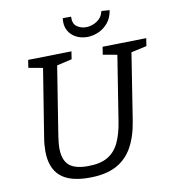

<svg xmlns="http://www.w3.org/2000/svg" viewBox="-95 -972 957 1064"><g transform="rotate(-10 383.0 -440.0)"><path d="M519.5 -693 766 -698 759.3 -654.5 660.4 -632.5 673.7 -647.2 613.1 -261.7Q599.1 -171.7 564.7 -111.5Q530.4 -51.3 471 -21.1Q411.7 9 321 9Q210.3 9 158.4 -37.8Q106.5 -84.7 106.5 -178.7Q106.5 -196.4 108.2 -215.7Q109.9 -235.1 113.5 -256.1L176.2 -647.2L185.5 -632.8L93.9 -649.5L100.6 -693L345.1 -698L338.4 -654.5L242.8 -632.5L255.5 -647.2L192.5 -250.7Q189.5 -231 187.7 -213.4Q185.9 -195.7 185.9 -180.4Q185.9 -116.5 217.8 -86Q249.8 -55.6 325 -55.6Q394.6 -55.6 436.4 -80.1Q478.1 -104.5 500.8 -152Q523.4 -199.5 534.1 -267.1L594.4 -647.2L604.7 -632.8L512.8 -649.5ZM445 -761Q411.6 -761 383.4 -775.6Q355.2 -790.1 339.7 -818.1Q324.2 -846.2 329.5 -887.2L376.4 -887.6Q374.7 -847.2 397.5 -831.4Q420.4 -815.6 449 -815.6Q481 -815.6 510.2 -834.4Q539.3 -853.2 547.3 -889.2L593.2 -886.2Q586.8 -843.8 563.8 -816.1Q540.8 -788.4 509.2 -774.7Q477.7 -761 445 -761Z"/></g></svg>

Font: Bitter Thin
Style: Italic
Weight: 100
Italic angle: -9°
Designer: Sol Matas, and Bitter project Authors
Foundry: Sol Matas
Version: Version 2.002